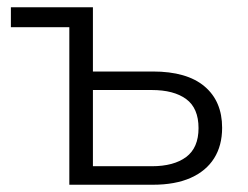

<svg xmlns="http://www.w3.org/2000/svg" viewBox="-20 -509 683 529"><path d="M171 0V-434H10V-489H236V-312H401Q495 -312 543.5 -271Q592 -230 592 -157Q592 -108 570 -73Q548 -38 505.5 -19Q463 0 401 0ZM236 -51H398Q459 -51 493 -76.5Q527 -102 527 -156Q527 -211 493 -236Q459 -261 398 -261H236Z"/></svg>

Font: Nunito Sans 10pt Light
Style: Regular
Weight: 300
Designer: Vernon Adams
Foundry: Vernon Adams
Version: Version 3.101;gftools[0.9.27]